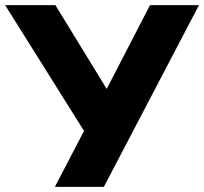

<svg xmlns="http://www.w3.org/2000/svg" viewBox="-49 -725 792 745"><path d="M164 0 277 -217 -29 -705H166L365 -380L533 -705H723L354 0Z"/></svg>

Font: Mulish Black
Style: Regular
Weight: 900
Designer: Vernon Adams
Foundry: Vernon Adams
Version: Version 3.603; ttfautohint (v1.8.3)